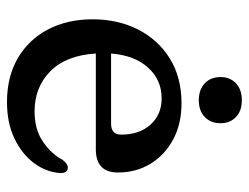

<svg xmlns="http://www.w3.org/2000/svg" viewBox="-98 -570 678 522"><g transform="rotate(90 241.0 -309.0)"><path d="M449 -290.5Q449 -230.5 385.5 -230.5H125.5Q130.5 -149.5 173.8 -106.8Q217 -64 283 -64Q332 -64 365.2 -86.8Q398.5 -109.5 414 -139.5Q425.5 -154.5 435.5 -154.5Q451 -154 450.5 -133.5Q448 -96 423.8 -63Q399.5 -30 357 -9.5Q314.5 11 257.5 11Q188.5 11 138 -18.5Q87.5 -48 60 -100.5Q32.5 -153 32.5 -222Q32.5 -290.5 60.2 -345.2Q88 -400 139.2 -431.8Q190.5 -463.5 261 -463.5Q316.5 -463.5 358.8 -441Q401 -418.5 425 -379.5Q449 -340.5 449 -290.5ZM247.5 -409.5Q197.5 -409.5 164 -372.8Q130.5 -336 125.5 -272H316.5Q346 -272 346 -299.5Q346 -349 318.8 -379.2Q291.5 -409.5 247.5 -409.5ZM252.5 -510.5Q223.5 -510.5 206.5 -526.8Q189.5 -543 189.5 -569.5Q189.5 -595.5 206.5 -611.5Q223.5 -627.5 252.5 -627.5Q281.5 -627.5 298.2 -611.5Q315 -595.5 315 -569.5Q315 -543 298.2 -526.8Q281.5 -510.5 252.5 -510.5Z"/></g></svg>

Font: Fraunces 72pt S100
Style: Regular
Weight: 400
Version: Version 1.000; ttfautohint (v1.8.3)